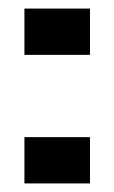

<svg xmlns="http://www.w3.org/2000/svg" viewBox="-20 -428 267 448"><path d="M37 -300V-408H190V-300ZM37 0V-108H190V0Z"/></svg>

Font: Big Shoulders Stencil Text Thin SemiBold
Style: Regular
Weight: 600
Version: Version 2.001